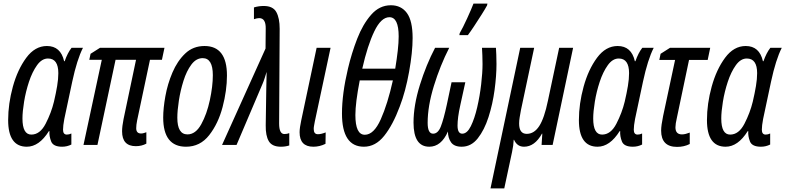

<svg xmlns="http://www.w3.org/2000/svg" viewBox="-20 -800 4336 1060"><path d="M250 -76H253Q251 -48 262.5 -19Q274 10 323 10Q350 10 374 -2V-63Q362 -57 349 -57Q328 -57 328 -84Q328 -106 335 -143L379 -350Q405 -471 438 -536H375Q353 -508 337 -462H334Q315 -546 239 -546Q173 -546 125 -481Q77 -416 51 -321.5Q25 -227 25 -137Q25 10 128 10Q196 10 250 -76ZM104 -146Q104 -183 113 -238.5Q122 -294 140 -348.5Q158 -403 184.5 -440Q211 -477 245 -477Q302 -477 302 -396Q302 -364 295.5 -325Q289 -286 278 -239Q263 -177 232 -117Q201 -57 153 -57Q104 -57 104 -146Z M788 -7V-70Q782 -68 774.5 -65.5Q767 -63 759 -63Q732 -63 732 -92Q732 -110 737 -135L808 -470H874L888 -536H532L480 -503L473 -470H542L441 0H518L618 -470H731L662 -142Q654 -102 654 -75Q654 7 730 7Q762 7 788 -7Z M1233 -383Q1233 -546 1109 -546Q1046 -546 1002.5 -504.5Q959 -463 932 -399.5Q905 -336 893 -269Q881 -202 881 -151Q881 10 1007 10Q1085 10 1135 -54Q1185 -118 1209 -209.5Q1233 -301 1233 -383ZM959 -150Q959 -189 967.5 -244.5Q976 -300 993 -354Q1010 -408 1036.5 -443.5Q1063 -479 1099 -479Q1155 -479 1155 -385Q1155 -324 1138.5 -247Q1122 -170 1091 -114Q1060 -58 1015 -58Q959 -58 959 -150Z M1577 3V-65Q1565 -60 1550 -60Q1521 -60 1521 -118L1524 -641Q1524 -700 1505.5 -733.5Q1487 -767 1436 -767Q1408 -767 1382 -759V-694Q1399 -700 1411 -700Q1448 -700 1447 -642L1446 -532L1206 0H1286L1429 -336Q1436 -352 1441.5 -369.5Q1447 -387 1452 -403Q1451 -378 1451 -354.5Q1451 -331 1450 -306L1447 -108Q1446 -51 1464 -20.5Q1482 10 1531 10Q1556 10 1577 3Z M1777 -6 1778 -69Q1753 -59 1735 -59Q1712 -59 1712 -88Q1712 -97 1714 -107Q1716 -117 1718 -129L1805 -536H1728L1643 -135Q1639 -117 1636.5 -99.5Q1634 -82 1634 -70Q1634 10 1710 10Q1745 10 1777 -6Z M2187 -212Q2219 -295 2238.5 -403.5Q2258 -512 2258 -590Q2258 -685 2226.5 -728Q2195 -771 2138 -771Q2075 -771 2029 -718.5Q1983 -666 1952 -586Q1921 -506 1901 -421Q1868 -282 1868 -173Q1868 10 1989 10Q2053 10 2101 -50Q2149 -110 2187 -212ZM2130 -705Q2181 -705 2181 -599Q2181 -565 2176 -520.5Q2171 -476 2162 -421H1980Q2009 -549 2046.5 -627Q2084 -705 2130 -705ZM1942 -165Q1942 -232 1966 -356H2149Q2120 -226 2082 -141Q2044 -56 1994 -56Q1942 -56 1942 -165Z M2563 -606Q2576 -623 2597.5 -655.5Q2619 -688 2639.5 -720.5Q2660 -753 2669 -770L2671 -780H2594Q2583 -751 2559 -698.5Q2535 -646 2518 -617L2516 -606ZM2453 -74Q2453 -39 2470 -14.5Q2487 10 2529 10Q2581 10 2617.5 -36Q2654 -82 2677 -153.5Q2700 -225 2710.5 -303.5Q2721 -382 2721 -446Q2721 -475 2720 -497.5Q2719 -520 2718 -536H2641Q2642 -517 2643 -494.5Q2644 -472 2644 -446Q2644 -400 2636.5 -335Q2629 -270 2614.5 -207.5Q2600 -145 2579.5 -103.5Q2559 -62 2532 -62Q2506 -62 2506 -107Q2506 -127 2509.5 -155Q2513 -183 2522 -223L2549 -346H2473L2447 -223Q2429 -140 2413.5 -101Q2398 -62 2371 -62Q2341 -62 2341 -122Q2341 -214 2375.5 -326Q2410 -438 2460 -536H2382Q2333 -443 2298 -330.5Q2263 -218 2263 -123Q2263 10 2350 10Q2416 10 2453 -74Z M2764 240 2807 39Q2815 2 2816 -28H2818Q2835 10 2873 10Q2932 10 2972 -62H2974L2970 0H3031L3144 -536H3067L3005 -244Q2985 -147 2957 -104Q2929 -61 2888 -61Q2846 -61 2846 -118Q2846 -134 2849 -152Q2852 -170 2856 -192L2929 -536H2852L2688 240Z M3401 -76H3404Q3402 -48 3413.5 -19Q3425 10 3474 10Q3501 10 3525 -2V-63Q3513 -57 3500 -57Q3479 -57 3479 -84Q3479 -106 3486 -143L3530 -350Q3556 -471 3589 -536H3526Q3504 -508 3488 -462H3485Q3466 -546 3390 -546Q3324 -546 3276 -481Q3228 -416 3202 -321.5Q3176 -227 3176 -137Q3176 10 3279 10Q3347 10 3401 -76ZM3255 -146Q3255 -183 3264 -238.5Q3273 -294 3291 -348.5Q3309 -403 3335.5 -440Q3362 -477 3396 -477Q3453 -477 3453 -396Q3453 -364 3446.5 -325Q3440 -286 3429 -239Q3414 -177 3383 -117Q3352 -57 3304 -57Q3255 -57 3255 -146Z M3788 -5V-68Q3778 -64 3766.5 -61Q3755 -58 3745 -58Q3709 -58 3709 -97Q3709 -116 3717 -150L3784 -469H3887L3901 -536H3679L3627 -503L3620 -469H3707L3641 -160Q3630 -107 3630 -79Q3630 11 3718 11Q3757 11 3788 -5Z M4108 -76H4111Q4109 -48 4120.5 -19Q4132 10 4181 10Q4208 10 4232 -2V-63Q4220 -57 4207 -57Q4186 -57 4186 -84Q4186 -106 4193 -143L4237 -350Q4263 -471 4296 -536H4233Q4211 -508 4195 -462H4192Q4173 -546 4097 -546Q4031 -546 3983 -481Q3935 -416 3909 -321.5Q3883 -227 3883 -137Q3883 10 3986 10Q4054 10 4108 -76ZM3962 -146Q3962 -183 3971 -238.5Q3980 -294 3998 -348.5Q4016 -403 4042.5 -440Q4069 -477 4103 -477Q4160 -477 4160 -396Q4160 -364 4153.5 -325Q4147 -286 4136 -239Q4121 -177 4090 -117Q4059 -57 4011 -57Q3962 -57 3962 -146Z"/></svg>

Font: Noto Sans Display Condensed
Style: Italic
Weight: 400
Width: 3
Designer: Monotype Design team
Foundry: Monotype Imaging Inc.
Version: 1.000